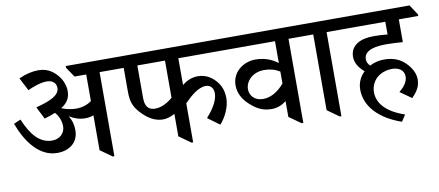

<svg xmlns="http://www.w3.org/2000/svg" viewBox="-67 -882 2851 1246"><g transform="rotate(-10 1359.0 -258.5)"><path d="M258 -78C339 -78 398 -124 398 -203C398 -239 390 -270 370 -300C402 -280 438 -268 475 -268C495 -268 513 -271 530 -278V-48L607 7H618V-547H745V-557L701 -624H409V-612L453 -547H530V-372C502 -351 466 -340 427 -340C395 -340 361 -348 332 -360C375 -386 393 -418 393 -463C393 -496 379 -537 353 -567C317 -610 277 -628 228 -628C188 -628 144 -618 99 -597L143 -512C187 -532 232 -547 270 -547C305 -547 331 -528 331 -494C331 -447 275 -419 174 -393L215 -312C242 -320 266 -328 287 -337C311 -311 324 -276 324 -241C324 -198 289 -163 239 -163C158 -163 103 -227 59 -333L13 -313C60 -187 140 -78 258 -78Z M971 -173C999 -173 1026 -183 1049 -196V-48L1126 7H1137V-250C1179 -293 1231 -339 1281 -339C1311 -339 1331 -317 1331 -283C1331 -229 1289 -173 1253 -132L1331 -75C1368 -117 1399 -180 1399 -238C1399 -291 1381 -331 1351 -361C1323 -391 1286 -410 1240 -410C1200 -410 1166 -394 1137 -371V-547H1481V-557L1436 -624H654V-612L698 -547H777V-400C777 -334 782 -292 841 -235C873 -203 917 -173 971 -173ZM867 -331V-547H1049V-302C1012 -270 971 -251 934 -251C899 -251 867 -266 867 -331Z M1677 -117C1715 -117 1749 -132 1774 -152V-48L1852 7H1863V-547H1989V-557L1945 -624H1390V-612L1434 -547H1774V-403C1740 -429 1693 -452 1628 -452C1547 -452 1472 -396 1472 -309C1472 -258 1497 -213 1535 -179C1573 -144 1613 -117 1677 -117ZM1547 -270C1547 -321 1593 -375 1671 -375C1710 -375 1741 -367 1774 -347V-268C1733 -220 1685 -191 1634 -191C1577 -191 1547 -229 1547 -270Z M2103 7H2114V-547H2241V-557L2197 -624H1899V-613L1943 -547H2026V-48Z M2495 111 2523 68C2392 24 2349 -45 2349 -108C2349 -188 2413 -238 2491 -238C2533 -238 2569 -218 2569 -174C2569 -137 2540 -104 2512 -82L2587 -29C2623 -65 2643 -97 2643 -143C2643 -186 2618 -226 2588 -255C2559 -284 2516 -307 2451 -307C2416 -307 2383 -299 2355 -284C2342 -296 2334 -311 2334 -328C2334 -370 2370 -402 2480 -402C2517 -402 2565 -399 2590 -397V-547H2718V-557L2674 -624H2150V-612L2194 -547H2501V-463C2472 -466 2443 -468 2409 -468C2322 -468 2255 -435 2255 -358C2255 -319 2278 -283 2313 -254C2282 -225 2264 -186 2264 -141C2264 -28 2353 62 2495 111Z"/></g></svg>

Font: Noto Serif Devanagari Medium
Style: Regular
Weight: 500
Designer: Universal Thirst, Indian Type Foundry and the Monotype Design Team
Foundry: Monotype Imaging Inc.
Version: Version 2.004